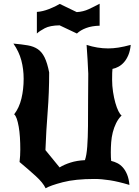

<svg xmlns="http://www.w3.org/2000/svg" viewBox="-20 -963 749 1031"><path d="M582 -535Q582 -502 587 -469.5Q592 -437 599.5 -410.5Q607 -384 616 -366Q625 -348 633 -343Q615 -325 603.5 -301.5Q592 -278 585.5 -252Q579 -226 577 -198.5Q575 -171 575 -145Q575 -130 575.5 -118.5Q576 -107 577 -99Q594 -95 610 -87Q626 -79 639.5 -64Q653 -49 662.5 -26Q672 -3 675 30Q615 12 570 5Q525 -2 487 -2Q384 -2 317 15.5Q250 33 225 48Q211 18 172 -17.5Q133 -53 85 -93Q87 -107 88 -126.5Q89 -146 89 -160Q89 -194 87 -225.5Q85 -257 80.5 -282.5Q76 -308 70 -325.5Q64 -343 56 -349Q83 -384 95 -433.5Q107 -483 107 -540Q107 -592 94.5 -639Q82 -686 52 -729Q97 -725 129 -719.5Q161 -714 183 -699Q205 -684 219.5 -654.5Q234 -625 244 -574Q244 -465 236 -364Q228 -263 224 -157L300 -64Q324 -79 358.5 -90Q393 -101 436 -103Q445 -128 448.5 -176Q452 -224 452.5 -286Q453 -348 453 -420Q453 -492 454 -567Q451 -640 445 -722Q503 -703 561 -703Q587 -703 616 -707.5Q645 -712 682 -722Q679 -691 669.5 -668Q660 -645 646.5 -629.5Q633 -614 616.5 -605Q600 -596 584 -593Q583 -585 582.5 -572Q582 -559 582 -535ZM178 -899Q209 -901 243.5 -914.5Q278 -928 301 -942L392 -898Q427 -900 457 -914Q487 -928 515 -943V-825Q473 -824 442.5 -812.5Q412 -801 393 -783L300 -827Q248 -826 220.5 -811.5Q193 -797 178 -783Z"/></svg>

Font: New Rocker
Style: Regular
Weight: 400
Designer: Pablo Impallari, Brenda Gallo, Rodrigo Fuenzalida
Foundry: Pablo Impallari, Brenda Gallo, Rodrigo Fuenzalida
Version: Version 1.000; ttfautohint (v0.93) -l 8 -r 50 -G 200 -x 14 -